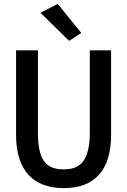

<svg xmlns="http://www.w3.org/2000/svg" viewBox="-20 -960 657 992"><path d="M63 -700V-263C63 -77 154 12 310 12C467 12 554 -79 554 -263V-700H444V-278C444 -122 390 -85 309 -85C212 -85 176 -139 176 -278V-700ZM278 -940 189 -894 337 -749 400 -790Z"/></svg>

Font: Mint Spirit No2
Style: Bold
Weight: 700
Designer: HARENDAL Hirwen
Foundry: Arkandis Digital Foundry.
Version: Version 1.004;FFEdit